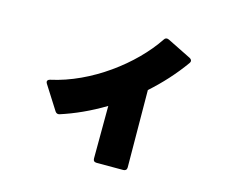

<svg xmlns="http://www.w3.org/2000/svg" viewBox="-102 -812 1204 1013"><g transform="rotate(15 500.0 -306.0)"><path d="M247 -138C322 -162 403 -198 484 -247L483 40C483 52 489 59 502 59H648C660 59 667 52 667 40L664 -382C728 -439 788 -504 840 -577C843 -581 844 -585 844 -588C844 -594 840 -599 833 -603L702 -668C691 -673 682 -671 676 -661C571 -503 364 -347 152 -301C143 -299 137 -294 137 -287C137 -283 139 -280 141 -276L223 -147C229 -138 237 -135 247 -138Z"/></g></svg>

Font: LINE Seed JP_OTF ExtraBold
Style: Regular
Weight: 800
Designer: LY Corporation & Fontrix & Fontworks
Version: Version 1.013